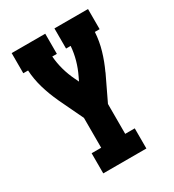

<svg xmlns="http://www.w3.org/2000/svg" viewBox="-178 -838 855 941"><g transform="rotate(-30 250.0 -367.5)"><path d="M128 0V-114H182V-283L115 -423V-424Q93 -471 78.5 -520.5Q64 -570 61 -621H34V-735H224V-621H198Q201 -582 211.5 -544.5Q222 -507 239 -472L250 -449L261 -472Q278 -507 288.5 -544.5Q299 -582 302 -621H276V-735H466V-621H439Q436 -570 421.5 -520.5Q407 -471 385 -424V-423L318 -283V-114H372V0Z"/></g></svg>

Font: Iosevka Curly Slab Heavy
Style: Regular
Weight: 900
Monospace: yes
Designer: Belleve Invis
Foundry: Belleve Invis
Version: Version 22.1.2; ttfautohint (v1.8.4)